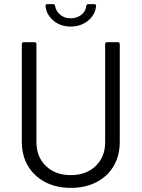

<svg xmlns="http://www.w3.org/2000/svg" viewBox="-20 -905 688 933"><path d="M324 8Q254 8 200 -20Q146 -48 116 -98.5Q86 -149 86 -216V-690Q86 -700 96 -700H147Q157 -700 157 -690V-214Q157 -143 203 -98.5Q249 -54 324 -54Q399 -54 445 -98.5Q491 -143 491 -214V-690Q491 -700 501 -700H552Q562 -700 562 -690V-216Q562 -149 532.5 -98.5Q503 -48 449 -20Q395 8 324 8ZM323 -776Q274 -776 240 -804.5Q206 -833 201 -875V-877Q201 -885 210 -885H237Q247 -885 248 -875Q252 -850 273 -833Q294 -816 323 -816Q353 -816 374.5 -832.5Q396 -849 399 -875Q400 -885 410 -885H437Q447 -885 447 -876Q443 -833 408 -804.5Q373 -776 323 -776Z"/></svg>

Font: LinhAnh
Style: Regular
Weight: 400
Designer: Jeremy Tribby
Foundry: Tribby Type
Version: Version 1.408